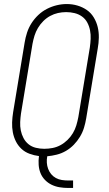

<svg xmlns="http://www.w3.org/2000/svg" viewBox="-20 -766 540 951"><path d="M318 165Q296 165 275 161.5Q254 158 235.5 149Q217 140 202.5 125Q188 110 180.5 91Q173 72 171.5 50.5Q170 29 173 7Q149 4 126 -4.5Q103 -13 86 -29Q69 -45 58.5 -66Q48 -87 43.5 -111Q39 -135 40 -160Q41 -185 45 -210L102 -555Q106 -580 114 -604.5Q122 -629 136 -651Q150 -673 169.5 -691.5Q189 -710 212.5 -722Q236 -734 261 -740Q286 -746 311 -746Q338 -746 363.5 -738.5Q389 -731 410 -716.5Q431 -702 444.5 -679.5Q458 -657 464 -632Q470 -607 469.5 -579.5Q469 -552 464 -525L407 -180Q403 -156 396 -133Q389 -110 376 -88.5Q363 -67 345.5 -49Q328 -31 306.5 -18.5Q285 -6 261 0Q237 6 214 8Q211 24 212 40Q213 56 218.5 70.5Q224 85 233.5 96.5Q243 108 256.5 115.5Q270 123 286 125.5Q302 128 318 128H342V165ZM199 -29Q220 -29 240.5 -33Q261 -37 279.5 -47Q298 -57 314 -72.5Q330 -88 341 -106.5Q352 -125 358 -145Q364 -165 368 -186L425 -531Q428 -552 429 -573.5Q430 -595 426 -615.5Q422 -636 412.5 -654Q403 -672 386.5 -684Q370 -696 349.5 -701Q329 -706 308 -706Q287 -706 267 -701.5Q247 -697 228.5 -687Q210 -677 194.5 -661.5Q179 -646 168 -627.5Q157 -609 151 -589.5Q145 -570 141 -549L84 -204Q81 -183 80 -161.5Q79 -140 83 -120Q87 -100 96.5 -82Q106 -64 121.5 -51.5Q137 -39 157.5 -34Q178 -29 199 -29Z"/></svg>

Font: Iosevka Slab XLtObl
Style: Regular
Weight: 200
Italic angle: -9°
Monospace: yes
Designer: Belleve Invis
Foundry: Belleve Invis
Version: Version 11.1.1; ttfautohint (v1.8.3)